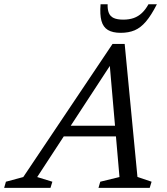

<svg xmlns="http://www.w3.org/2000/svg" viewBox="-85 -904 804 924"><path d="M191.5 -247.5 209 -299H532L514.5 -247.5ZM576.5 -52.5 644.5 -29.5 635.5 0H389L397.5 -29.5L490 -52L440.5 -621H466L94 -52L167 -29.5L158 0H-65L-56.5 -29.5L27 -52L456.5 -692.5H515ZM508.5 -809.5Q536.5 -809.5 558.5 -817.2Q580.5 -825 598 -841.5Q615.5 -858 629.5 -883.5H670Q643 -830.5 617.5 -800.5Q592 -770.5 563 -758.2Q534 -746 496 -746Q457 -746 434.2 -759.8Q411.5 -773.5 403.2 -803.8Q395 -834 399 -883.5H433Q432 -858.5 438.8 -841.8Q445.5 -825 462.5 -817.2Q479.5 -809.5 508.5 -809.5Z"/></svg>

Font: Newsreader 14pt
Style: Italic
Weight: 400
Italic angle: -17°
Designer: Hugues Gentile
Foundry: Production Type
Version: Version 1.003